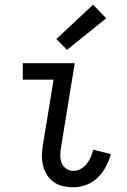

<svg xmlns="http://www.w3.org/2000/svg" viewBox="-20 -789 540 817"><path d="M293 8Q270 8 248 3Q226 -2 208.5 -14.5Q191 -27 179.5 -45.5Q168 -64 163 -85Q158 -106 158.5 -129.5Q159 -153 163 -175L208 -450H77V-520H298L240 -164Q237 -147 236.5 -129.5Q236 -112 242 -96.5Q248 -81 261.5 -71.5Q275 -62 293 -62Q309 -62 324 -70.5Q339 -79 349.5 -92.5Q360 -106 366.5 -121Q373 -136 377 -152L452 -133Q444 -106 430.5 -80Q417 -54 396 -33.5Q375 -13 347.5 -2.5Q320 8 293 8ZM265 -577 220 -623 376 -769 432 -711Z"/></svg>

Font: Iosevka Gothic
Style: Italic
Weight: 400
Italic angle: -9°
Monospace: yes
Designer: Belleve Invis
Foundry: Belleve Invis
Version: Version 15.5.1; ttfautohint (v1.8.4)